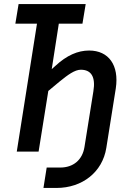

<svg xmlns="http://www.w3.org/2000/svg" viewBox="-20 -750 640 950"><path d="M195 180H259C388 180 487 101 506 -18L553 -313C570 -427 518 -500 421 -500C365 -500 310 -476 254 -424L236 -408L271 -633H388L404 -730H72L56 -633H163L63 0H171L219 -300L273 -345C316 -380 350 -405 380 -405C431 -405 454 -370 442 -298L398 -23C388 41 343 79 278 79H211Z"/></svg>

Font: JetBrains Mono SemiBold
Style: Italic
Weight: 472
Italic angle: -9°
Monospace: yes
Designer: Philipp Nurullin, Konstantin Bulenkov
Foundry: JetBrains
Version: Version 2.305